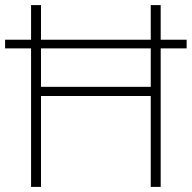

<svg xmlns="http://www.w3.org/2000/svg" viewBox="-20 -734 753 754"><path d="M102 0V-544H0V-578H102V-714H141V-578H572V-714H611V-578H713V-544H611V0H572V-357H141V0ZM141 -393H572V-544H141Z"/></svg>

Font: Noto Sans Cham ExtraLight
Style: Regular
Weight: 250
Version: Version 2.002